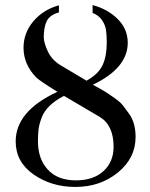

<svg xmlns="http://www.w3.org/2000/svg" viewBox="-20 -719 592 759"><path d="M42 -160Q42 -280 207 -356Q136 -400 123 -413Q73 -465 73 -530Q73 -589 112 -635Q151 -681 213 -698V-670Q177 -660 165 -636Q153 -612 153 -572Q153 -551 168.5 -517Q184 -483 218 -462L322 -400Q369 -426 385.5 -461.5Q402 -497 402 -550Q402 -582 399 -601Q396 -620 383.5 -639Q371 -658 346 -668V-699Q406 -683 445.5 -643.5Q485 -604 485 -550Q485 -450 347 -384Q349 -383 371.5 -370.5Q394 -358 403 -352Q412 -346 433.5 -331Q455 -316 466 -302Q477 -288 490.5 -269Q504 -250 510 -227Q516 -204 516 -178Q516 -94 446 -37Q376 20 278 20Q183 20 112.5 -29.5Q42 -79 42 -160ZM130 -160Q130 -91 169 -48.5Q208 -6 280 -6Q349 -6 389 -42.5Q429 -79 429 -139Q429 -224 374 -257L233 -340Q198 -322 176 -300.5Q154 -279 144.5 -253.5Q135 -228 132.5 -208.5Q130 -189 130 -160Z"/></svg>

Font: CMU Serif
Style: Roman
Weight: 500
Version: Version 0.7.0